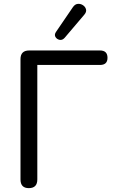

<svg xmlns="http://www.w3.org/2000/svg" viewBox="-20 -966 584 993"><path d="M129 7Q86 7 86 -38V-660Q86 -705 131 -705H497Q536 -705 536 -667Q536 -630 497 -630H173V-38Q173 7 129 7ZM314 -770Q302 -757 288 -760Q274 -763 267 -774.5Q260 -786 269 -800L357 -929Q368 -945 383 -946Q398 -947 410 -938.5Q422 -930 425 -917Q428 -904 416 -890Z"/></svg>

Font: Chiron GoRound TC N
Style: Regular
Weight: 350
Designer: Ryoko NISHIZUKA 西塚涼子 (kana, bopomofo & ideographs); Paul D. Hunt (Latin, Greek & Cyrillic); Sandoll Communications 산돌커뮤니
Foundry: Adobe
Version: Version 1.000;hotconv 1.1.1;makeotfexe 2.6.0